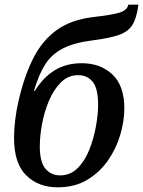

<svg xmlns="http://www.w3.org/2000/svg" viewBox="-20 -790 611 820"><path d="M226 10Q144 10 92 -41Q40 -92 40 -201Q40 -237 45 -278.5Q50 -320 59 -358Q84 -467 123 -543Q162 -619 223.5 -662.5Q285 -706 377 -717Q457 -726 490 -736Q523 -746 528 -770H571Q564 -714 546 -684.5Q528 -655 488.5 -641Q449 -627 378 -618Q297 -608 248.5 -583Q200 -558 172.5 -514Q145 -470 125 -402H129Q164 -459 213 -489.5Q262 -520 329 -520Q409 -520 460 -472Q511 -424 511 -327Q511 -274 494 -215.5Q477 -157 442 -106Q407 -55 353.5 -22.5Q300 10 226 10ZM237 -41Q280 -41 311 -71.5Q342 -102 361 -149.5Q380 -197 389.5 -249Q399 -301 399 -343Q399 -412 376 -440.5Q353 -469 314 -469Q271 -469 240 -438Q209 -407 189 -359.5Q169 -312 159.5 -260Q150 -208 150 -165Q150 -98 174 -69.5Q198 -41 237 -41Z"/></svg>

Font: Noto Serif SemiCondensed Medium
Style: Italic
Weight: 500
Width: 4
Italic angle: -12°
Designer: Monotype Design Team
Foundry: Monotype Imaging Inc.
Version: Version 2.013